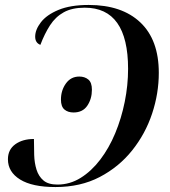

<svg xmlns="http://www.w3.org/2000/svg" viewBox="-20 -744 685 775"><path d="M338 -724Q472 -724 546.5 -653.5Q621 -583 621 -450Q621 -367 594 -285.5Q567 -204 513.5 -137Q460 -70 382.5 -29.5Q305 11 204 11Q110 11 61 -19.5Q12 -50 12 -101Q12 -140 41.5 -161.5Q71 -183 117 -183Q117 -151 118 -118.5Q119 -86 127.5 -59Q136 -32 155.5 -15.5Q175 1 212 1Q262 1 305.5 -26Q349 -53 384.5 -99.5Q420 -146 445 -206Q470 -266 483.5 -333Q497 -400 497 -466Q497 -713 322 -713Q271 -713 237.5 -694.5Q204 -676 182 -642Q160 -608 143 -563Q122 -571 122 -596Q122 -624 145 -654Q168 -684 216 -704Q264 -724 338 -724ZM277 -290Q254 -290 240 -302Q226 -314 226 -342Q226 -379 246 -407Q266 -435 300 -435Q322 -435 336.5 -423Q351 -411 351 -382Q351 -345 332.5 -317.5Q314 -290 277 -290Z"/></svg>

Font: Noto Serif Display Medium
Style: Italic
Weight: 500
Italic angle: -12°
Designer: Monotype Design Team
Foundry: Monotype Imaging Inc.
Version: Version 2.009